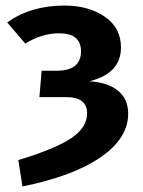

<svg xmlns="http://www.w3.org/2000/svg" viewBox="-20 -566 516 692"><path d="M212 -546Q299 -546 357.5 -506Q416 -466 416 -395Q416 -301 302 -273Q369 -269 405.5 -239Q442 -209 442 -156Q442 -68 343 0.5Q244 69 61 106L46 11Q178 -29 236 -67.5Q294 -106 294 -158Q294 -216 218 -216H122L130 -311H183Q272 -311 272 -381Q272 -446 193 -446Q131 -446 71 -409L6 -485Q91 -546 212 -546Z"/></svg>

Font: Fira Sans SemiBold
Style: Regular
Weight: 600
Designer: bBox Type GmbH & Carrois Corporate GbR & Edenspiekermann AG
Foundry: bBox Type GmbH & Carrois Corporate GbR & Edenspiekermann AG
Version: Version 4.301;PS 004.301;hotconv 1.0.88;makeotf.lib2.5.64775